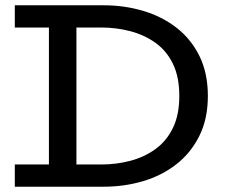

<svg xmlns="http://www.w3.org/2000/svg" viewBox="-20 -706 857 726"><path d="M36 0V-84H362Q420 -84 473 -98Q526 -112 568 -142.5Q610 -173 634 -222.5Q658 -272 658 -343Q658 -415 634 -464.5Q610 -514 568 -544Q526 -574 473 -588Q420 -602 362 -602H36V-686H372Q450 -686 521 -665Q592 -644 647 -601.5Q702 -559 734 -494.5Q766 -430 766 -343Q766 -257 734 -192.5Q702 -128 647 -85Q592 -42 521 -21Q450 0 372 0ZM165 -49V-638H269V-49Z"/></svg>

Font: BioRhyme ExtraBold
Style: Regular
Weight: 400
Version: Version 1.600;gftools[0.9.33]